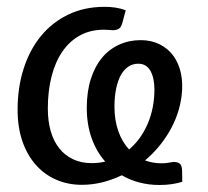

<svg xmlns="http://www.w3.org/2000/svg" viewBox="-20 -534 610 562"><path d="M513.5 -2Q500 2.5 483 5Q466 7.5 447 7.5Q415.5 7.5 388 0.2Q360.5 -7 336.5 -21Q308.5 -7.5 279 -0.2Q249.5 7 219.5 7Q179 7 144.5 -8Q110 -23 84.8 -51.5Q59.5 -80 45.5 -120.8Q31.5 -161.5 31.5 -213Q31.5 -277.5 49 -332.5Q66.5 -387.5 99.2 -427.8Q132 -468 179.2 -491Q226.5 -514 286.5 -514Q302.5 -514 317.8 -511.8Q333 -509.5 348 -504L338.5 -468.5Q335 -454 327.8 -449.8Q320.5 -445.5 309.5 -445.5Q304 -446 297.2 -446.5Q290.5 -447 284 -447Q244 -447 213.5 -430Q183 -413 162.2 -382.5Q141.5 -352 130.8 -309.8Q120 -267.5 120 -216.5Q120 -179.5 128.5 -150Q137 -120.5 153.5 -99.8Q170 -79 194 -67.8Q218 -56.5 248.5 -56.5Q269 -56.5 288 -61Q262 -90.5 248 -130.2Q234 -170 234 -218.5Q234 -265.5 245.8 -302.5Q257.5 -339.5 278.5 -364.8Q299.5 -390 328.5 -403.2Q357.5 -416.5 392 -416.5Q423 -416.5 447.5 -404.2Q472 -392 487.8 -370.2Q503.5 -348.5 509.8 -318.5Q516 -288.5 511.5 -253Q504.5 -198.5 476 -149.5Q447.5 -100.5 404.5 -64.5Q427 -56 453 -56Q464.5 -56 472.2 -57.5Q480 -59 487 -60Q501 -60 506.8 -54.5Q512.5 -49 513 -35ZM315 -222Q315 -183 326 -151Q337 -119 358 -96.5Q393 -126.5 412.5 -172.2Q432 -218 432 -272Q432 -306 420.2 -326.8Q408.5 -347.5 384.5 -347.5Q368 -347.5 355 -338.5Q342 -329.5 333.2 -313.2Q324.5 -297 319.8 -273.8Q315 -250.5 315 -222Z"/></svg>

Font: Lato
Style: Italic
Weight: 400
Italic angle: -7°
Designer: Lukasz Dziedzic
Foundry: tyPoland Lukasz Dziedzic
Version: Version 2.007; 2014-02-27